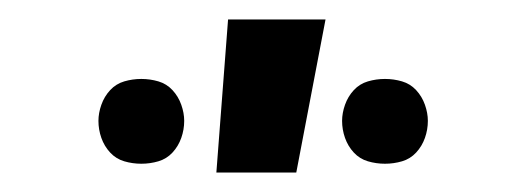

<svg xmlns="http://www.w3.org/2000/svg" viewBox="-20 -777 540 197"><path d="M202 -600 214 -757H314L284 -600ZM375 -609Q366 -609 357.5 -611.5Q349 -614 343 -620.5Q337 -627 334 -635.5Q331 -644 331 -653Q331 -661 334 -669.5Q337 -678 343 -684.5Q349 -691 357.5 -693.5Q366 -696 375 -696Q384 -696 392.5 -693.5Q401 -691 407 -684.5Q413 -678 416 -669.5Q419 -661 419 -653Q419 -644 416 -635.5Q413 -627 407 -620.5Q401 -614 392.5 -611.5Q384 -609 375 -609ZM125 -609Q116 -609 107.5 -611.5Q99 -614 93 -620.5Q87 -627 84 -635.5Q81 -644 81 -653Q81 -661 84 -669.5Q87 -678 93 -684.5Q99 -691 107.5 -693.5Q116 -696 125 -696Q134 -696 142.5 -693.5Q151 -691 157 -684.5Q163 -678 166 -669.5Q169 -661 169 -653Q169 -644 166 -635.5Q163 -627 157 -620.5Q151 -614 142.5 -611.5Q134 -609 125 -609Z"/></svg>

Font: Iosevka Curly Slab Extrabold
Style: Regular
Weight: 800
Monospace: yes
Designer: Belleve Invis
Foundry: Belleve Invis
Version: Version 22.1.2; ttfautohint (v1.8.4)